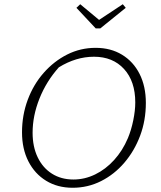

<svg xmlns="http://www.w3.org/2000/svg" viewBox="-20 -879 760 907"><path d="M323 8Q252 8 198 -25Q144 -58 114 -117Q84 -176 84 -254Q84 -335 111 -407.5Q138 -480 186.5 -535Q235 -590 297.5 -621.5Q360 -653 432 -653Q503 -653 556.5 -620.5Q610 -588 639.5 -529.5Q669 -471 669 -393Q669 -310 642 -238Q615 -166 567.5 -110.5Q520 -55 457.5 -23.5Q395 8 323 8ZM327 -31Q380 -31 429.5 -55Q479 -79 519 -123Q559 -167 584 -226Q600 -264 609.5 -310.5Q619 -357 619 -395Q619 -495 566 -553Q513 -611 424 -611Q339 -611 258 -561Q199 -495 166.5 -413.5Q134 -332 134 -252Q134 -186 158 -136Q182 -86 225.5 -58.5Q269 -31 327 -31ZM432 -745 341 -842 359 -859 448 -785 560 -859 574 -842 454 -745Z"/></svg>

Font: Piazzolla SC ExtraLight
Style: Italic
Weight: 200
Italic angle: -11.3°
Designer: Juan Pablo del Peral
Foundry: Huerta Tipografica
Version: Version 1.330